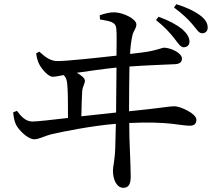

<svg xmlns="http://www.w3.org/2000/svg" viewBox="-20 -829 1040 918"><path d="M813 -646C832 -622 843 -603 858 -603C874 -603 886 -613 886 -629C886 -649 876 -667 852 -689C826 -710 788 -731 738 -749L726 -733C769 -699 793 -671 813 -646ZM899 -714C921 -689 929 -670 947 -670C964 -670 973 -682 973 -697C973 -719 961 -738 935 -757C909 -776 874 -793 823 -809L812 -793C855 -761 878 -738 899 -714ZM43 -292C45 -272 48 -251 56 -234C68 -209 112 -163 144 -163C166 -163 190 -178 225 -187C272 -198 419 -228 534 -237L531 -122C529 -61 520 -34 520 -13C520 30 538 69 570 69C595 69 605 51 605 15C605 -11 603 -62 601 -112C599 -149 598 -194 598 -241C792 -250 844 -227 889 -228C906 -228 919 -235 919 -257C919 -286 842 -321 814 -321C788 -321 749 -312 597 -297C597 -378 598 -459 599 -511C680 -517 777 -520 814 -522C836 -522 850 -531 850 -548C850 -578 792 -601 765 -601C752 -601 731 -587 659 -578L602 -571C603 -599 606 -625 612 -655C618 -685 632 -691 632 -712C632 -738 572 -768 529 -770C507 -771 483 -765 457 -756L458 -736C509 -727 533 -724 536 -693C539 -666 537 -619 537 -563C432 -551 297 -537 255 -537C220 -537 196 -557 168 -582L153 -574C155 -555 160 -538 166 -525C179 -498 211 -462 232 -462C243 -462 263 -466 284 -470C296 -460 302 -443 303 -405C305 -379 305 -312 305 -265C227 -256 159 -248 135 -248C101 -248 79 -275 61 -299ZM537 -506 535 -291 369 -273C370 -321 371 -363 373 -394C376 -418 386 -429 386 -443C386 -456 366 -471 347 -481C402 -489 479 -500 537 -506Z"/></svg>

Font: Noto Serif HK Medium
Style: Regular
Weight: 500
Designer: Ryoko NISHIZUKA 西塚涼子 (kana & ideographs); Frank Grießhammer (Latin, Greek & Cyrillic); Wenlong ZHANG 张文龙 (bopomofo); San
Foundry: Adobe
Version: Version 2.001;hotconv 1.1.0;makeotfexe 2.6.0